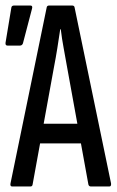

<svg xmlns="http://www.w3.org/2000/svg" viewBox="-22 -675 422 695"><path d="M22 0Q14 0 16 -11L147 -648Q148 -655 156 -655H239Q247 -655 248 -648L380 -11Q381 0 374 0H307Q300 0 298 -7L221 -431Q215 -466 208.5 -500.5Q202 -535 198 -569H196Q191 -535 185.5 -500.5Q180 -466 173 -430L96 -7Q95 0 88 0ZM111 -156 124 -227H268L284 -156ZM5 -510Q-3 -510 -2 -520L19 -647Q20 -655 29 -655H88Q97 -655 94 -644L61 -518Q58 -510 50 -510Z"/></svg>

Font: Sofia Sans Extra Condensed Medium
Style: Regular
Weight: 500
Version: Version 4.100